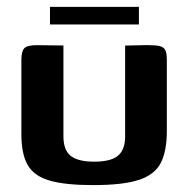

<svg xmlns="http://www.w3.org/2000/svg" viewBox="-20 -531 547 557"><path d="M164 -399V-136Q164 -95 185.5 -78.5Q207 -62 253 -62Q302 -62 322.5 -79.5Q343 -97 343 -135V-399Q344 -399 353.5 -399Q363 -399 375.5 -399.5Q388 -400 398.5 -400Q409 -400 412 -400Q431 -400 442.5 -397.5Q454 -395 459 -386.5Q464 -378 464 -357V-151Q464 -94 447 -59.5Q430 -25 384 -9.5Q338 6 250 6Q170 6 124.5 -7Q79 -20 60.5 -52Q42 -84 42 -142V-357Q42 -382 50.5 -391Q59 -400 87 -400Q106 -400 125 -399.5Q144 -399 164 -399ZM125 -460V-511H383V-460Z"/></svg>

Font: Genos SemiBold
Style: Regular
Weight: 600
Designer: Robert E. Leuschke
Foundry: Robert E. Leuschke
Version: Version 1.010